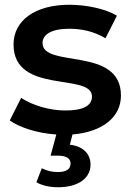

<svg xmlns="http://www.w3.org/2000/svg" viewBox="-20 -560 555 808"><path d="M489 -158C489 -367 159 -271 159 -379C159 -414 195 -439 271 -439C322 -439 373 -429 424 -399L472 -494C424 -523 343 -540 272 -540C128 -540 37 -474 37 -373C37 -160 367 -256 367 -154C367 -117 334 -95 255 -95C188 -95 116 -117 69 -148L21 -53C64 -23 138 1 217 6L193 95H224C262 95 277 109 277 128C277 150 261 164 224 164C199 164 177 159 156 148L133 207C158 221 189 228 225 228C307 228 361 191 361 133C361 90 333 56 274 49L285 6C412 -5 489 -67 489 -158Z"/></svg>

Font: Talent
Style: Bold
Weight: 600
Designer: Mike Powis
Version: Version 1.001;hotconv 1.0.109;makeotfexe 2.5.65596